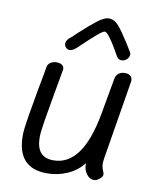

<svg xmlns="http://www.w3.org/2000/svg" viewBox="-83 -805 714 870"><g transform="rotate(10 273.5 -370.0)"><path d="M436 -110Q434 -96 434 -91Q434 -73 440 -58.5Q446 -44 446 -40Q446 -29 432.5 -18Q419 -7 408 -7Q387 -7 373 -26.5Q359 -46 359 -68V-76Q330 -39 286 -19.5Q242 0 192 0Q55 0 55 -150Q55 -178 65.5 -241Q76 -304 88 -370Q104 -453 107 -474Q109 -487 121 -495Q133 -503 149 -503Q166 -503 175.5 -495Q185 -487 183 -474Q177 -439 171.5 -409.5Q166 -380 162 -356Q151 -295 141.5 -237.5Q132 -180 132 -156Q132 -109 151.5 -86Q171 -63 211 -63Q345 -63 389 -308L419 -475Q422 -491 433.5 -500Q445 -509 462 -509Q480 -509 489 -500Q498 -491 496 -475ZM414 -576Q357 -678 340 -678Q332 -678 306.5 -656.5Q281 -635 232 -588Q212 -568 197 -568Q187 -568 179.5 -575.5Q172 -583 172 -594Q172 -607 186 -620Q200 -630 218 -649Q266 -693 296.5 -716.5Q327 -740 347 -740Q373 -740 393 -717Q413 -694 444 -645L465 -611Q471 -603 471 -596Q471 -583 460.5 -573Q450 -563 437 -563Q421 -563 414 -576Z"/></g></svg>

Font: Mali
Style: Italic
Weight: 400
Italic angle: -10°
Version: Version 1.000; ttfautohint (v1.6)